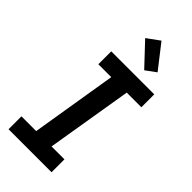

<svg xmlns="http://www.w3.org/2000/svg" viewBox="-303 -1044 1105 1105"><g transform="rotate(45 250.0 -491.5)"><path d="M29 0V-105H149L235 -630H130V-735H480V-630H361L274 -105H379V0ZM341 -792 214 -927 291 -983 404 -838Z"/></g></svg>

Font: Iosevka SS04 Extrabold
Style: Italic
Weight: 800
Italic angle: -9°
Monospace: yes
Designer: Belleve Invis
Foundry: Belleve Invis
Version: Version 19.0.0; ttfautohint (v1.8.4)